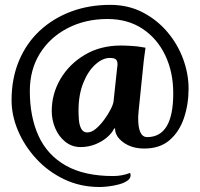

<svg xmlns="http://www.w3.org/2000/svg" viewBox="-20 -583 803 770"><path d="M379.9 167Q301.8 167 236.8 135.7Q171.9 104.5 125 53.2Q78.1 2 52.2 -59.1Q26.4 -120.1 26.4 -180.7Q26.4 -268.6 56.2 -339.4Q85.9 -410.2 139.6 -460Q193.4 -509.8 265.1 -536.6Q336.9 -563.5 421.9 -563.5Q494.1 -563.5 551.8 -533.7Q609.4 -503.9 650.9 -455.1Q692.4 -406.2 714.4 -346.7Q736.3 -287.1 736.3 -227.5Q736.3 -165 717.8 -109.9Q699.2 -54.7 660.2 -21Q621.1 12.7 558.6 12.7Q508.8 12.7 475.1 -11.7Q441.4 -36.1 441.4 -67.4Q441.4 -68.4 439.9 -68.4Q438.5 -68.4 436.5 -65.4Q428.7 -48.8 408.7 -31.7Q388.7 -14.6 361.3 -3.9Q334 6.8 302.7 6.8Q268.6 6.8 242.2 -14.2Q215.8 -35.2 201.7 -68.4Q187.5 -101.6 187.5 -137.7Q187.5 -207 222.7 -266.6Q257.8 -326.2 320.3 -363.3Q382.8 -400.4 464.8 -400.4Q482.4 -400.4 506.8 -398.9Q531.2 -397.5 546.9 -394.5L563.5 -391.6Q561.5 -376 559.6 -362.8Q557.6 -349.6 556.6 -339.8L536.1 -139.6Q535.2 -129.9 534.7 -123Q534.2 -116.2 534.2 -112.3Q533.2 -33.2 570.3 -33.2Q674.8 -33.2 674.8 -209Q674.8 -293.9 642.6 -361.3Q610.4 -428.7 551.3 -467.8Q492.2 -506.8 411.1 -506.8Q322.3 -506.8 251.5 -470.2Q180.7 -433.6 140.1 -368.7Q99.6 -303.7 99.6 -217.8Q99.6 -114.3 134.8 -37.6Q169.9 39.1 244.1 81.1Q318.4 123 433.6 123Q469.7 123 502 110.4L503.9 119.1Q503.9 132.8 490.2 142.1Q476.6 151.4 456.1 156.7Q435.5 162.1 414.6 164.6Q393.6 167 379.9 167ZM330.1 -51.8Q346.7 -51.8 364.3 -66.4Q381.8 -81.1 397.9 -103Q414.1 -125 424.3 -145.5Q434.6 -166 435.5 -177.7L450.2 -314.5Q451.2 -318.4 451.2 -326.2Q451.2 -337.9 445.3 -344.2Q439.5 -350.6 419.9 -350.6Q391.6 -350.6 362.3 -324.2Q333 -297.9 314 -250.5Q294.9 -203.1 294.9 -139.6Q294.9 -123 296.4 -102.5Q297.9 -82 305.7 -66.9Q313.5 -51.8 330.1 -51.8Z"/></svg>

Font: Crimson Text Bold
Style: Bold
Weight: 700
Designer: Sebastian Kosch
Foundry: Sebastian Kosch
Version: Version 1.10 July 1, 2025